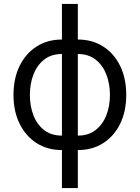

<svg xmlns="http://www.w3.org/2000/svg" viewBox="-20 -748 707 972"><path d="M293.5 11.7Q220.7 11.7 165.5 -23.4Q110.4 -58.6 79.3 -121.6Q48.3 -184.6 48.3 -267.1Q48.3 -351.1 79.3 -414.3Q110.4 -477.5 165.5 -512.7Q220.7 -547.9 293.5 -547.9H374Q447.3 -547.9 502.4 -512.5Q557.6 -477.1 588.4 -414.1Q619.1 -351.1 619.1 -267.1Q619.1 -184.6 588.4 -121.6Q557.6 -58.6 502.4 -23.4Q447.3 11.7 374 11.7ZM293.5 -61.5H374Q427.7 -61.5 463.9 -89.6Q500 -117.7 518.3 -164.3Q536.6 -210.9 536.6 -267.1Q536.6 -324.2 518.3 -371.1Q500 -418 463.9 -446.3Q427.7 -474.6 374 -474.6H293.5Q239.7 -474.6 203.6 -446.3Q167.5 -418 149.4 -371.1Q131.3 -324.2 131.3 -267.1Q131.3 -210.9 149.4 -164.1Q167.5 -117.2 203.6 -89.4Q239.7 -61.5 293.5 -61.5ZM293.5 204.1V-728H374V204.1Z"/></svg>

Font: V-Inter
Style: Regular-375
Weight: 375
Designer: Rasmus Andersson
Foundry: rsms
Version: Version 4.000;git-4146feb